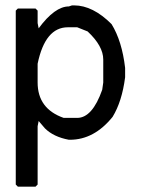

<svg xmlns="http://www.w3.org/2000/svg" viewBox="-20 -530 528 720"><path d="M250 -509.8H257.8Q328.1 -509.8 398.4 -439.5Q437.5 -376 449.2 -275.4V-240.2Q437.5 -149.4 402.3 -91.8Q333 -5.9 242.2 -5.9H238.3Q180.7 -16.6 148.4 -48.8L125 -76.2L121.1 -56.6V162.1L113.3 169.9H46.9L39.1 162.1V-490.2L46.9 -498H113.3L121.1 -490.2V-443.4L125 -423.8Q185.5 -505.9 238.3 -505.9ZM121.1 -220.7Q121.1 -122.1 218.8 -87.9H269.5Q326.2 -87.9 363.3 -193.4L367.2 -220.7V-306.6Q367.2 -357.4 308.6 -412.1L269.5 -427.7H234.4Q149.4 -427.7 121.1 -291Z"/></svg>

Font: LaylaThuluth
Style: Regular
Weight: 400
Version: Version 2.0